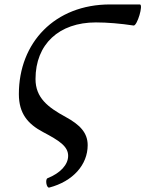

<svg xmlns="http://www.w3.org/2000/svg" viewBox="-20 -683 655 865"><path d="M202 162C309 134 375 59 375 -29C375 -85 340 -121 276 -156C195 -200 140 -243 140 -327C140 -484 246 -582 412 -582C463 -582 523 -577 582 -568C598 -566 627 -663 610 -663H476C227 -663 65 -491 65 -259C65 -171 106 -124 174 -88C246 -50 287 -24 287 19C287 59 252 97 194 120C183 125 189 165 202 162Z"/></svg>

Font: Junicode Two Beta SemiCondensed Medium
Style: Italic
Weight: 500
Width: 4
Italic angle: -10°
Version: Version 1.063